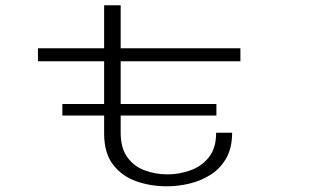

<svg xmlns="http://www.w3.org/2000/svg" viewBox="-20 -678 1140 708"><path d="M210 -252V-294.5H364V-452H120V-500H364V-658.5H425V-500H866.5V-452H425V-294.5H778V-252H425V-189Q425 -131.5 449.8 -97.8Q474.5 -64 514.2 -49.5Q554 -35 598 -35Q640 -35 681.2 -49.5Q722.5 -64 749.8 -97.5Q777 -131 777 -188.5H836Q836 -133 814.5 -95Q793 -57 757.5 -34.2Q722 -11.5 679.5 -1.2Q637 9 595 9Q535.5 9 482.8 -9.5Q430 -28 397 -70.8Q364 -113.5 364 -186V-252Z"/></svg>

Font: Trispace Expanded ExtraLight
Style: Regular
Weight: 200
Width: 7
Designer: Tyler Finck
Foundry: Etcetera Type Company
Version: Version 1.210; ttfautohint (v1.8.3)